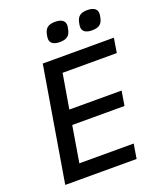

<svg xmlns="http://www.w3.org/2000/svg" viewBox="-161 -1000 923 1101"><g transform="rotate(-20 300.0 -449.5)"><path d="M479.4 0 494 -88.8H162.3L199.2 -309.3H518.1L532.7 -398.1H213.8L249.6 -609.4H580.3L594.8 -698.2H160.9L44 0ZM236.9 -822.1C236.9 -799 252.1 -780.2 295.8 -780.2C342 -780.2 356.9 -799.4 363.6 -828.5C366.5 -840.2 368.3 -850.1 368.3 -856.9C368.3 -880 352.6 -899.1 308.6 -899.1C262.8 -899.1 248.2 -879.6 241.1 -850.9C238.6 -839.1 236.9 -829.2 236.9 -822.1ZM433.6 -822.1C433.6 -799 448.5 -780.2 492.5 -780.2C538.7 -780.2 553.6 -799.4 560.4 -828.5C563.2 -840.2 564.6 -850.1 564.6 -856.9C564.6 -880 549.4 -899.1 505.3 -899.1C459.5 -899.1 444.6 -879.6 437.9 -850.9C435 -839.1 433.6 -829.2 433.6 -822.1Z"/></g></svg>

Font: Margiela Mono Italic Medium It
Style: Regular
Weight: 500
Designer: Mike Abbink, Paul van der Laan, Pieter van Rosmalen
Foundry: Bold Monday
Version: Version 2.003 2021